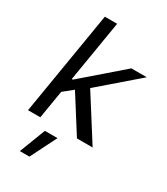

<svg xmlns="http://www.w3.org/2000/svg" viewBox="-232 -829 1018 1170"><g transform="rotate(30 277.0 -244.0)"><path d="M140.6 -192.9 157.7 -297.9H170.9L445.3 -535.6H553.7L259.8 -281.7H250.5ZM27.3 0 147.9 -727.5H234.4L113.8 0ZM371.6 0 205.6 -262.2 277.3 -322.8 481.9 0ZM108.9 240.7 179.2 57.6H268.1L176.3 240.7Z"/></g></svg>

Font: Inter 20pt
Style: Italic
Weight: 400
Italic angle: -9.3988°
Version: Version 4.001;git-66647c0bb